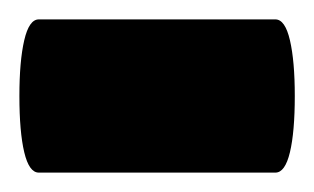

<svg xmlns="http://www.w3.org/2000/svg" viewBox="-40 -178 324 198"><path d="M0 0V-158H244V0ZM0 0Q-10 0 -15 -21Q-20 -42 -20 -79Q-20 -115 -15 -136.5Q-10 -158 0 -158ZM244 0V-158Q254 -158 259 -136.5Q264 -115 264 -79Q264 -42 259 -21Q254 0 244 0Z"/></svg>

Font: Changa ExtraLight
Style: Bold
Weight: 700
Version: Version 3.002; ttfautohint (v1.8.2)